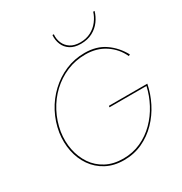

<svg xmlns="http://www.w3.org/2000/svg" viewBox="-206 -1060 1155 1218"><g transform="rotate(-30 371.0 -450.5)"><path d="M439 -340H720Q707 -274 675.5 -211.5Q644 -149 596.5 -100Q549 -51 487 -22Q425 7 351 7Q278 7 222.5 -22.5Q167 -52 132 -102.5Q97 -153 84 -217Q71 -281 81 -350Q93 -424 127 -488.5Q161 -553 213.5 -602.5Q266 -652 331.5 -680Q397 -708 472 -708Q559 -708 619.5 -666Q680 -624 717 -556L706 -550Q676 -616 615 -656.5Q554 -697 471 -697Q398 -697 334.5 -670Q271 -643 220.5 -595.5Q170 -548 137 -485Q104 -422 92 -350Q82 -283 94.5 -221Q107 -159 140 -110Q173 -61 226.5 -32.5Q280 -4 352 -4Q422 -4 481 -31Q540 -58 586 -104Q632 -150 663 -208.5Q694 -267 708 -330H437ZM363 -908Q360 -874 372.5 -844.5Q385 -815 413 -797Q441 -779 484 -779Q528 -779 562 -797Q596 -815 618.5 -844.5Q641 -874 651 -907H661Q651 -871 628 -839.5Q605 -808 568.5 -788.5Q532 -769 483 -769Q436 -769 406 -788.5Q376 -808 363 -840Q350 -872 353 -908Z"/></g></svg>

Font: Jost Thin
Style: Italic
Weight: 200
Italic angle: -5°
Version: Version 3.710